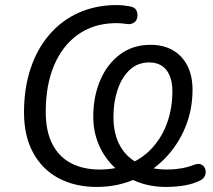

<svg xmlns="http://www.w3.org/2000/svg" viewBox="-20 -734 845 763"><path d="M364.4 8.9Q279.2 8.9 214 -25.3Q148.9 -59.5 112.2 -126Q75.4 -192.5 75.4 -287.6Q75.4 -383.6 101.6 -461.8Q127.7 -540.1 176.3 -596.5Q224.9 -653 292.9 -683.5Q360.9 -713.9 444.7 -713.9Q456.5 -713.9 469.5 -712.6Q482.6 -711.3 492.8 -709.3Q513.8 -706.3 520.9 -694.8Q527.9 -683.4 525.9 -667.3Q523.9 -651.1 512.2 -643.9Q500.4 -636.7 485.7 -638.3Q473.7 -640.3 459.3 -641.4Q444.9 -642.4 432.8 -641.9Q350.2 -639.6 289.2 -596.1Q228.3 -552.7 195 -474.4Q161.8 -396.2 161.8 -289.9Q161.8 -211.9 188.3 -161Q214.8 -110.1 262.9 -85.2Q311 -60.3 375.4 -60.3Q443.7 -60.3 497.6 -84.1Q551.6 -107.9 588.7 -150.4Q625.8 -192.8 645.4 -249.2Q665 -305.7 665 -370.8Q665 -425.8 641.2 -455.8Q617.5 -485.8 572.9 -485.8Q526.7 -485.8 495.1 -456Q463.5 -426.1 447.2 -377Q430.8 -328 430.8 -269.8Q430.8 -202.9 456.4 -155.9Q482.1 -108.9 530 -84.6Q578 -60.3 645.1 -60.3Q671.8 -60.3 699.1 -64.8Q726.4 -69.3 750.5 -78.9Q765.1 -84.3 775.4 -81.7Q785.7 -79 791.3 -70.7Q796.9 -62.4 797.4 -52Q797.9 -41.5 792.4 -31.7Q786.8 -21.9 774.1 -16.1Q748.1 -3.1 713.1 2.9Q678.1 8.9 640.1 8.9Q577.3 8.9 524.5 -12Q471.6 -33 432.8 -71Q393.9 -108.9 372.3 -159.7Q350.6 -210.4 350.6 -270.4Q350.6 -349.7 378.1 -414.5Q405.6 -479.2 456.7 -517.6Q507.7 -555.9 578.2 -555.9Q629.9 -555.9 667.1 -534.3Q704.4 -512.6 724.8 -472.7Q745.1 -432.8 745.1 -377.5Q745.1 -298.5 716.6 -228.7Q688 -158.8 636.1 -105.2Q584.1 -51.7 514.9 -21.4Q445.7 8.9 364.4 8.9Z"/></svg>

Font: Nunito Variable Extra Light
Style: Italic
Weight: 200
Italic angle: -9°
Designer: Vernon Adams
Foundry: Vernon Adams
Version: Version 3.602